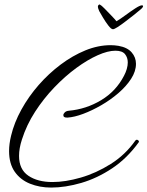

<svg xmlns="http://www.w3.org/2000/svg" viewBox="-20 -801 666 867"><path d="M211 46Q159 46 115.5 28.5Q72 11 46.5 -25.5Q21 -62 21 -119Q21 -151 30 -188Q44 -247 76.5 -306Q109 -365 154.5 -417Q200 -469 254 -509.5Q308 -550 365.5 -573.5Q423 -597 480 -597Q497 -597 515 -594Q555 -587 574.5 -564.5Q594 -542 594 -513Q594 -479 572 -445Q550 -411 514.5 -380.5Q479 -350 437.5 -326Q396 -302 356 -287Q316 -272 285 -270Q266 -269 266 -281Q266 -287 272.5 -293.5Q279 -300 291 -301Q369 -308 436.5 -348.5Q504 -389 540 -459Q548 -474 552.5 -489.5Q557 -505 557 -519Q557 -541 544.5 -556.5Q532 -572 501 -572Q467 -572 421 -551.5Q375 -531 324.5 -494Q274 -457 225.5 -406.5Q177 -356 138.5 -296.5Q100 -237 79 -171Q66 -131 66 -97Q66 -36 108 -7.5Q150 21 217 21Q275 21 344.5 1Q414 -19 480 -60.5Q546 -102 591 -166Q594 -170 598 -170Q602 -170 605.5 -166Q609 -162 606 -158Q554 -86 486.5 -41Q419 4 347 25Q275 46 211 46ZM490 -669Q482 -669 469 -686Q456 -703 444.5 -722.5Q433 -742 428 -751Q422 -765 422 -770Q422 -779 430 -781Q438 -777 452.5 -762Q467 -747 482.5 -731Q498 -715 506 -705Q523 -715 546 -732Q569 -749 590.5 -763Q612 -777 621 -777Q626 -777 626 -773Q626 -767 612 -756Q602 -747 584 -733Q566 -719 546.5 -704Q527 -689 511.5 -679Q496 -669 490 -669Z"/></svg>

Font: Allura
Style: Regular
Weight: 400
Designer: Robert E. Leuschke
Foundry: Robert E. Leuschke
Version: Version 1.110